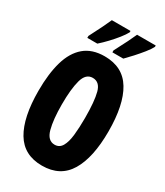

<svg xmlns="http://www.w3.org/2000/svg" viewBox="-227 -1017 955 1114"><g transform="rotate(30 250.0 -460.0)"><path d="M249 7Q128 7 71.5 -87.5Q15 -182 15 -360Q15 -474 38.5 -555.5Q62 -637 113.5 -681Q165 -725 249 -725Q371 -725 428 -630.5Q485 -536 485 -358Q485 -183 428 -88Q371 7 249 7ZM252 -135Q284 -135 300.5 -163.5Q317 -192 322.5 -242.5Q328 -293 328 -358Q328 -469 313 -525.5Q298 -582 251 -582Q205 -582 188.5 -522Q172 -462 172 -359Q172 -258 188.5 -196.5Q205 -135 252 -135ZM275 -780Q301 -829 320.5 -868.5Q340 -908 348 -927H473V-918Q463 -898 440.5 -870Q418 -842 393 -814.5Q368 -787 348 -767H275ZM107 -780Q133 -830 152 -869Q171 -908 179 -927H304V-918Q293 -897 271.5 -870Q250 -843 224.5 -816Q199 -789 174 -767H107Z"/></g></svg>

Font: Noto Sans Mono ExtraCondensed Black
Style: Regular
Weight: 900
Width: 2
Designer: Monotype Design Team
Foundry: Monotype Imaging Inc.
Version: Version 2.014